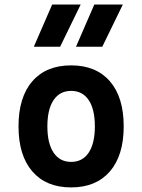

<svg xmlns="http://www.w3.org/2000/svg" viewBox="-20 -815 626 845"><path d="M293 9.8Q183.1 9.8 122.3 -60.5Q61.5 -130.9 61.5 -258.8Q61.5 -387.2 122.3 -457.3Q183.1 -527.3 293 -527.3Q402.8 -527.3 463.6 -457.3Q524.4 -387.2 524.4 -258.8Q524.4 -130.9 463.6 -60.5Q402.8 9.8 293 9.8ZM293 -102.5Q343.3 -102.5 370.4 -143.3Q397.5 -184.1 397.5 -258.8Q397.5 -334 370.4 -374.5Q343.3 -415 293 -415Q243.2 -415 215.8 -374.5Q188.5 -334 188.5 -258.8Q188.5 -184.1 215.8 -143.3Q243.2 -102.5 293 -102.5ZM314.5 -609.4 395 -794.9H520.5L430.2 -609.4ZM128.9 -609.4 209.5 -794.9H335L244.6 -609.4Z"/></svg>

Font: Caskaydia Cove SemiBold
Style: Regular
Weight: 600
Monospace: yes
Designer: Aaron Bell
Foundry: Saja Typeworks
Version: Version 4.300; ttfautohint (v1.8.3)